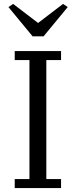

<svg xmlns="http://www.w3.org/2000/svg" viewBox="-20 -958 386 978"><path d="M55 -46H130V-652H55V-698H291V-652H216V-46H291V0H55ZM23 -922 47 -938 174 -841 301 -938 325 -922 202 -773H146Z"/></svg>

Font: IBM Plex Serif
Style: Regular
Weight: 400
Designer: Mike Abbink, Paul van der Laan, Pieter van Rosmalen
Foundry: Bold Monday
Version: Version 3.001